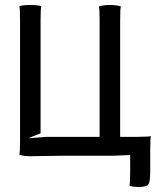

<svg xmlns="http://www.w3.org/2000/svg" viewBox="-20 -622 650 767"><path d="M60.1 -58.1V-542Q60.1 -588.4 57.1 -597.2Q71.8 -602.1 101.1 -602.1Q130.4 -602.1 145 -597.2Q142.1 -588.4 142.1 -542V-89.4L97.2 -71.8L98.1 -69.8L161.1 -75.2H377.9V-542Q377.9 -587.4 375 -596.2Q392.6 -602.1 418.9 -602.1Q445.3 -602.1 462.9 -596.2Q460 -587.4 460 -542V-75.2H527.8Q578.1 -76.2 583 -78.1Q580.1 -69.3 580.1 -22.9V64.9Q580.1 105 572.5 115Q564.9 125 534.2 125Q511.7 125 497.1 120.1Q500 111.3 500 64.9V-2.9L438 0H242.2Q212.4 0 172.9 1Q133.3 2 101.1 2Q74.7 2 57.1 -3.9Q60.1 -12.7 60.1 -58.1Z"/></svg>

Font: Nikodecs
Style: Medium
Weight: 500
Version: Version 0.29